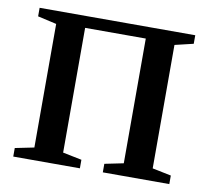

<svg xmlns="http://www.w3.org/2000/svg" viewBox="-64 -593 722 664"><g transform="rotate(10 297.0 -261.0)"><path d="M23 0V-30L89.5 -43.5V-477.5L23.5 -492.5V-522.5H570V-492.5L505 -477V-43.5L571 -30V0H337.5V-30L403.5 -43.5V-481.5H190.5V-43.5L257 -30V0Z"/></g></svg>

Font: Merriweather 96pt
Style: Regular
Weight: 400
Version: Version 2.100